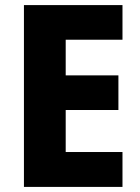

<svg xmlns="http://www.w3.org/2000/svg" viewBox="-20 -734 548 754"><path d="M461 0H74V-714H461V-578H238V-438H445V-302H238V-137H461Z"/></svg>

Font: Noto Sans Hebrew SemiCondensed ExtraBold
Style: Regular
Weight: 800
Width: 4
Designer: Monotype Design Team
Foundry: Monotype Imaging Inc.
Version: Version 2.004; ttfautohint (v1.8.4.7-5d5b)